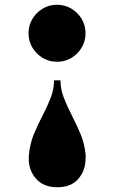

<svg xmlns="http://www.w3.org/2000/svg" viewBox="-20 -550 479 808"><path d="M221 238Q163.5 238 132.2 202.8Q101 167.5 101 118Q101 113.5 101.2 108.8Q101.5 104 102 99Q106 55.5 122.2 15.5Q138.5 -24.5 158.5 -62.5Q178.5 -100.5 193 -137.5Q207.5 -174.5 207.5 -212H234.5Q234.5 -174.5 249 -137.5Q263.5 -100.5 283.2 -62.5Q303 -24.5 319.5 15.5Q336 55.5 340 99Q341 104 340.5 108.8Q340 113.5 340 118Q340 167.5 309.5 202.8Q279 238 221 238ZM220 -290Q187 -290 159.8 -306.2Q132.5 -322.5 116.2 -349.8Q100 -377 100 -410Q100 -443 116.2 -470.2Q132.5 -497.5 159.8 -513.8Q187 -530 220 -530Q253 -530 280.2 -513.8Q307.5 -497.5 323.8 -470.2Q340 -443 340 -410Q340 -377 323.8 -349.8Q307.5 -322.5 280.2 -306.2Q253 -290 220 -290Z"/></svg>

Font: Bodoni Moda 9pt Black
Style: Regular
Weight: 900
Designer: Owen Earl
Foundry: indestructible type
Version: Version 2.005